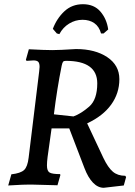

<svg xmlns="http://www.w3.org/2000/svg" viewBox="-20 -876 640 912"><path d="M206 -130Q203 -106 203 -90Q203 -64 215.5 -56.5Q228 -49 265 -49L267 -45L253 4L140 1Q91 0 19 5L34 -48Q78 -53 94.5 -68.5Q111 -84 116 -127L166 -536Q168 -554 168 -558Q168 -576 161.5 -582.5Q155 -589 139 -589Q128 -589 106 -587L103 -592L117 -642Q194 -638 228 -638Q262 -638 341 -643Q432 -643 489.5 -604.5Q547 -566 547 -500Q547 -433 508 -379Q469 -325 394 -290L471 -126Q493 -80 516 -60.5Q539 -41 575 -41L579 -35L568 5L473 16Q445 16 421.5 -8.5Q398 -33 381 -78L309 -266H225ZM442 -480Q442 -587 293 -587Q283 -587 279.5 -582.5Q276 -578 273 -564Q251 -455 236 -333L329 -323Q365 -336 403.5 -369.5Q442 -403 442 -480ZM262 -714 250 -717 231 -739Q250 -789 286 -822.5Q322 -856 374 -856Q427 -856 457 -821Q487 -786 494 -736L472 -717H460Q451 -750 428 -766Q405 -782 372 -782Q338 -782 308.5 -764Q279 -746 262 -714Z"/></svg>

Font: Alegreya Medium
Style: Italic
Weight: 500
Italic angle: -7°
Designer: Juan Pablo del Peral
Foundry: Huerta Tipografica
Version: Version 2.008; ttfautohint (v1.8)